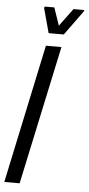

<svg xmlns="http://www.w3.org/2000/svg" viewBox="-61 -914 439 948"><g transform="rotate(5 158.0 -440.0)"><path d="M-2 0 144 -688H221L74 0ZM152 -751 119 -872 121 -880H169L199 -792L264 -880H318L315 -872L227 -751Z"/></g></svg>

Font: Saira Ultra Condensed Medium
Style: Italic
Weight: 500
Width: 1
Italic angle: -12°
Designer: Hector Gatti with collaboration of the Omnibus-Type team
Foundry: Omnibus-Type
Version: Version 1.001; ttfautohint (v1.8)